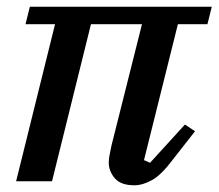

<svg xmlns="http://www.w3.org/2000/svg" viewBox="-20 -540 651 572"><path d="M380 12Q340 12 322 -9Q304 -30 304 -56Q304 -67 307 -81Q310 -95 312 -106L403 -468H251L135 0H28L144 -468H56L69 -520H611L598 -468H510L409 -63L427 -55L531 -169L561 -149L496 -66Q461 -19 433 -3.5Q405 12 380 12Z"/></svg>

Font: IBM Plex Serif Medium
Style: Italic
Weight: 500
Italic angle: -14°
Designer: Mike Abbink, Paul van der Laan, Pieter van Rosmalen
Foundry: Bold Monday
Version: Version 2.5